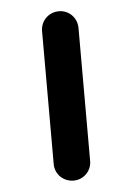

<svg xmlns="http://www.w3.org/2000/svg" viewBox="-45 -565 420 610"><g transform="rotate(-5 165.5 -260.0)"><path d="M106.9 -47.4C106.9 -16.1 132.8 9.8 165.5 9.8C197.3 9.8 223.1 -15.6 223.1 -47.4V-471.7C223.1 -504.9 197.3 -530.3 165.5 -530.3C132.8 -530.3 106.9 -504.9 106.9 -471.7Z"/></g></svg>

Font: Supermercado One
Style: Regular
Weight: 400
Designer: James Grieshaber
Foundry: James Grieshaber
Version: Version 1.002